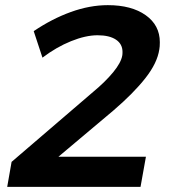

<svg xmlns="http://www.w3.org/2000/svg" viewBox="-20 -726 669 746"><path d="M421 -297 207 -117H547L526 0H8L25 -97L342 -369Q389 -408 419.5 -445Q450 -482 455 -510Q456 -515 456 -524Q456 -555 430.5 -572Q405 -589 359 -589Q313 -589 256 -566Q199 -543 145 -502L111 -605Q182 -653 255.5 -679.5Q329 -706 399 -706Q491 -706 546 -667Q601 -628 601 -562Q601 -544 599 -534Q591 -481 545 -422.5Q499 -364 421 -297Z"/></svg>

Font: TypoPRO Montserrat Alternates
Style: Italic
Weight: 500
Italic angle: -11.3°
Designer: Julieta Ulanovsky
Foundry: Julieta Ulanovsky
Version: Version 6.001